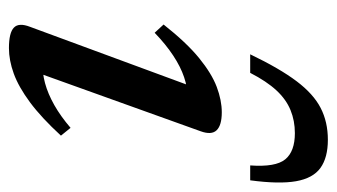

<svg xmlns="http://www.w3.org/2000/svg" viewBox="-178 -546 736 419"><g transform="rotate(90 189.5 -337.0)"><path d="M39 -35 172.5 -397 191.5 -378Q171.5 -379 148.8 -371.2Q126 -363.5 101.8 -347.5Q77.5 -331.5 52 -307L34 -326.5Q73.5 -376.5 107.2 -404Q141 -431.5 170.2 -442.5Q199.5 -453.5 225.5 -453.5Q254 -453.5 264.8 -442.2Q275.5 -431 267 -407.5L134 -37L118.5 -63Q139 -61.5 162 -67.8Q185 -74 209.8 -88Q234.5 -102 259.5 -123.5L276.5 -102.5Q237.5 -60 203.8 -35Q170 -10 141 0.5Q112 11 85.5 11Q52 11 40.8 0.2Q29.5 -10.5 39 -35ZM271 -613Q244 -613 220.8 -603.5Q197.5 -594 177.8 -572.8Q158 -551.5 139.5 -515.5H99Q130 -580 157.8 -616.8Q185.5 -653.5 216 -669.2Q246.5 -685 285.5 -685Q324.5 -685 347 -668.8Q369.5 -652.5 376 -615.5Q382.5 -578.5 374 -515.5H341.5Q345.5 -571 328.2 -592Q311 -613 271 -613Z"/></g></svg>

Font: Newsreader 16pt 16pt Medium
Style: Italic
Weight: 500
Italic angle: -17°
Version: Version 1.003